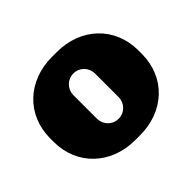

<svg xmlns="http://www.w3.org/2000/svg" viewBox="-126 -689 866 866"><g transform="rotate(-45 307.0 -255.5)"><path d="M323 -521H291C139 -521 26 -417 26 -266V-245C26 -95 139 10 291 10H323C475 10 588 -93 588 -245V-266C588 -417 475 -521 323 -521ZM307 -400C346 -400 376 -369 376 -330V-181C376 -142 346 -111 307 -111C268 -111 238 -142 238 -181V-330C238 -369 268 -400 307 -400Z"/></g></svg>

Font: Chivo Light
Style: Bold
Weight: 900
Designer: Hector Gatti
Foundry: Omnibus-Type
Version: Version 1.003;PS 001.003;hotconv 1.0.70;makeotf.lib2.5.58329